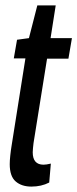

<svg xmlns="http://www.w3.org/2000/svg" viewBox="-20 -680 286 710"><path d="M168 -75 162 -5Q133 10 96 10Q60 10 38 -9Q16 -28 16 -73Q16 -86 18 -105Q20 -124 23 -142L74 -464H31L43 -533L87 -539L118 -660H186L167 -539H246L233 -463H154L104 -151Q103 -141 102 -132.5Q101 -124 101 -117Q101 -71 141 -71Q151 -71 168 -75Z"/></svg>

Font: Georama Extra Condensed Medium
Style: Italic
Weight: 500
Width: 2
Italic angle: -9°
Designer: Jean-Baptiste Levee
Foundry: Production Type
Version: Version 1.000